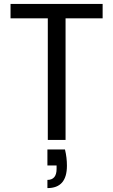

<svg xmlns="http://www.w3.org/2000/svg" viewBox="-20 -717 581 984"><path d="M34 -697C34 -697 34 -623 34 -623C34 -623 225 -623 225 -623C225 -623 225 0 225 0C225 0 316 0 316 0C316 0 316 -623 316 -623C316 -623 506 -623 506 -623C506 -623 506 -697 506 -697C506 -697 34 -697 34 -697ZM313 49C313 49 223 49 223 49C223 49 223 131 223 131C223 131 270 131 270 131C270 131 270 149 270 149C270 149 270 149 270 149C270 186 254 205 223 205C223 205 223 247 223 247C223 247 223 247 223 247C290 247 323 209 323 132C323 132 323 132 323 132C323 105 320 78 313 49Z"/></svg>

Font: Girnar Poppins
Style: Regular
Weight: 500
Designer: Ninad Kale (Devanagari), Jonny Pinhorn (Latin)
Foundry: Indian Type Foundry
Version: ""